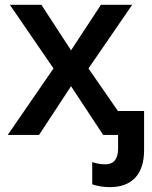

<svg xmlns="http://www.w3.org/2000/svg" viewBox="-20 -560 632 797"><path d="M12.2 0ZM202.1 -275.9 21 -540H151.9L274.9 -351.1L398.9 -540H528.8L347.2 -275.9L538.1 0H408.2L274.9 -202.1L142.1 0H12.2ZM436 216.8Q396.5 216.8 362.8 205.1V112.8Q389.6 122.1 417 122.1Q470.2 122.1 470.2 56.2V-99.1H578.1V63Q578.1 138.2 541.5 177.5Q504.9 216.8 436 216.8Z"/></svg>

Font: Open Sans Semibold
Style: Regular
Weight: 600
Foundry: Ascender Corporation
Version: Version 1.10; ttfautohint (v1.5.65-e2d9)